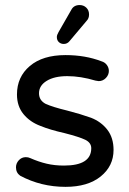

<svg xmlns="http://www.w3.org/2000/svg" viewBox="-20 -726 509 757"><path d="M59.6 -33.2Q43 -44.9 43 -66.4Q43 -82 54.2 -94.2Q65.4 -106.4 82 -106.4Q91.8 -106.4 99.6 -102.5Q132.8 -87.9 164.1 -80.6Q195.3 -73.2 232.4 -73.2Q339.8 -73.2 339.8 -141.6Q339.8 -163.1 316.4 -174.8Q292 -186.5 234.4 -201.2Q177.7 -213.9 139.6 -229.5Q97.7 -245.1 72.3 -276.4Q46.9 -307.6 46.9 -353.5Q46.9 -422.9 97.7 -465.8Q148.4 -508.8 238.3 -508.8Q316.4 -508.8 379.9 -484.4Q393.6 -480.5 401.4 -469.7Q409.2 -459 409.2 -446.3Q409.2 -430.7 397.5 -418.5Q385.7 -406.2 369.1 -406.2L356.4 -408.2Q297.9 -425.8 245.1 -425.8Q194.3 -425.8 164.1 -407.2Q133.8 -388.7 133.8 -358.4Q133.8 -330.1 160.2 -316.4Q188.5 -303.7 245.1 -290Q297.9 -276.4 338.9 -261.7Q378.9 -246.1 403.3 -214.4Q427.7 -182.6 427.7 -134.8Q427.7 -71.3 377 -30.3Q326.2 10.7 238.3 10.7Q141.6 10.7 59.6 -33.2ZM204.1 -580.1Q204.1 -587.9 210.9 -599.6L260.7 -686.5Q270.5 -706.1 293.9 -706.1Q309.6 -706.1 320.3 -695.8Q331.1 -685.5 331.1 -668.9Q331.1 -653.3 321.3 -643.6L253.9 -563.5Q245.1 -552.7 231.4 -552.7Q219.7 -552.7 211.9 -560.1Q204.1 -567.4 204.1 -580.1Z"/></svg>

Font: jf-openhuninn-2.1
Style: Regular
Weight: 400
Designer: [Kosugi Maru]
Designed by MOTOYA      

[Varela Round]
Joe Prince (Latin component); Avraham Cornfeld (Hebrew component)
Foundry: justfont Co., Ltd.
Version: 2.1